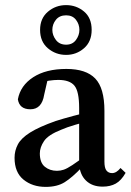

<svg xmlns="http://www.w3.org/2000/svg" viewBox="-20 -721 515 752"><path d="M159 11Q107 11 72 -17.5Q37 -46 37 -103Q37 -131 50 -155.5Q63 -180 98 -202Q133 -224 198 -247Q226 -256 267 -267Q308 -278 342 -285V-250Q311 -243 275.5 -232.5Q240 -222 220 -213Q169 -193 152.5 -168.5Q136 -144 136 -120Q136 -84 155.5 -68Q175 -52 203 -52Q217 -52 230 -56.5Q243 -61 263.5 -74.5Q284 -88 320 -115L332 -66H301Q263 -26 233.5 -7.5Q204 11 159 11ZM382 10Q341 10 316.5 -14Q292 -38 290 -80V-298Q290 -363 271.5 -385.5Q253 -408 208 -408Q192 -408 171.5 -405Q151 -402 124 -393L170 -424L153 -350Q144 -293 99 -293Q56 -293 50 -332Q60 -386 110 -418.5Q160 -451 240 -451Q317 -451 353 -413.5Q389 -376 389 -287V-88Q389 -63 397 -53Q405 -43 419 -43Q436 -43 452 -63L472 -44Q455 -14 433.5 -2Q412 10 382 10ZM239 -546Q264 -546 277.5 -564.5Q291 -583 291 -604Q291 -626 277.5 -643.5Q264 -661 239 -661Q213 -661 199 -643.5Q185 -626 185 -604Q185 -583 199 -564.5Q213 -546 239 -546ZM239 -506Q198 -506 167.5 -532Q137 -558 137 -604Q137 -649 167.5 -675Q198 -701 239 -701Q279 -701 309 -676Q339 -651 339 -604Q339 -558 309 -532Q279 -506 239 -506Z"/></svg>

Font: Lisu Bosa SemiBold
Style: Regular
Weight: 600
Designer: David Morse, Annie Olsen, Victor Gaultney, Frank Grießhammer (Latin)
Foundry: SIL International
Version: Version 2.000